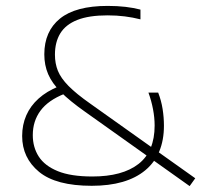

<svg xmlns="http://www.w3.org/2000/svg" viewBox="-20 -622 681 650"><path d="M622 8 267.5 -244Q216.5 -280 186.2 -310.2Q156 -340.5 143 -371Q130 -401.5 130 -438Q130 -516 183 -559Q236 -602 344.5 -602Q377 -602 404.8 -598.8Q432.5 -595.5 455.5 -589.5V-556.5Q430 -563 402.5 -566.5Q375 -570 344 -570Q281 -570 241.8 -554.5Q202.5 -539 184.2 -509.2Q166 -479.5 166 -437Q166 -407 176 -382.2Q186 -357.5 212 -331Q238 -304.5 286.5 -270.5L641 -18.5ZM290.5 7Q169.5 7 112.2 -40.2Q55 -87.5 55 -161.5Q55 -199.5 69 -231.5Q83 -263.5 110.5 -288.2Q138 -313 178.5 -329.5L198.5 -304.5Q143 -282.5 117 -247.2Q91 -212 91 -164.5Q91 -123.5 111.2 -92Q131.5 -60.5 175.8 -42.5Q220 -24.5 292.5 -24.5Q394.5 -24.5 449 -67Q503.5 -109.5 503.5 -197Q503.5 -223.5 498 -252.5Q492.5 -281.5 482.5 -308.5H515.5Q526 -281.5 530.5 -253Q535 -224.5 535 -196.5Q535 -98 471.8 -45.5Q408.5 7 290.5 7Z"/></svg>

Font: Encode Sans SC SemiExpanded Thin
Style: Regular
Weight: 250
Width: 6
Designer: Multiple Designers
Foundry: Impallari Type
Version: Version 3.002